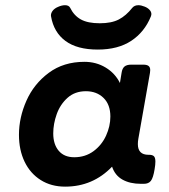

<svg xmlns="http://www.w3.org/2000/svg" viewBox="-20 -696 640 727"><path d="M553.2 -642.6Q553.2 -639.6 551.3 -633.8Q527.3 -574.7 477.1 -541.5Q426.8 -508.3 350.1 -508.3Q272 -508.3 227.8 -541Q183.6 -573.7 173.3 -633.8Q172.9 -635.3 172.9 -637.7Q172.9 -647 179.9 -655.8Q187 -664.6 199.7 -669.9Q213.9 -676.3 226.1 -676.3Q240.7 -676.3 245.6 -666.5Q260.3 -636.7 286.4 -622.3Q312.5 -607.9 357.9 -607.9Q402.3 -607.9 429.9 -622.3Q457.5 -636.7 481 -666.5Q489.3 -676.3 503.9 -676.3Q514.6 -676.3 527.8 -670.9Q539.1 -666.5 546.1 -658.9Q553.2 -651.4 553.2 -642.6ZM568.4 -84Q568.4 -72.8 565.4 -55.2Q560.1 -22.5 551.3 -11.2Q542.5 0 524.9 0H513.2Q472.2 0 443.8 -15.9Q415.5 -31.7 404.3 -64.9Q331.5 10.7 226.6 10.7Q173.8 10.7 134.3 -14.2Q94.7 -39.1 73.2 -83.5Q51.8 -127.9 51.8 -185.5Q51.8 -251 80.1 -314.7Q108.4 -378.4 164.6 -420.2Q220.7 -461.9 299.8 -461.9Q344.2 -461.9 380.1 -440.2Q416 -418.5 434.1 -381.8L440.4 -420.4Q442.9 -437 451.4 -444.1Q460 -451.2 476.6 -451.2H522.5Q536.1 -451.2 542.5 -446.3Q548.8 -441.4 548.8 -430.7Q548.8 -428.2 547.9 -420.4L503.9 -170.9Q502 -160.6 502 -150.4Q502 -109.9 542 -109.9H544.4Q557.1 -109.9 562.7 -104.5Q568.4 -99.1 568.4 -84ZM397.9 -254.9Q397.9 -299.8 372.1 -325.2Q346.2 -350.6 305.2 -350.6Q263.7 -350.6 235.8 -325.7Q208 -300.8 194.8 -263.9Q181.6 -227.1 181.6 -190.9Q181.6 -149.4 202.4 -125Q223.1 -100.6 261.2 -100.6Q302.7 -100.6 334 -123.5Q365.2 -146.5 381.6 -182.4Q397.9 -218.3 397.9 -254.9Z"/></svg>

Font: Courier Prime
Style: Bold Italic
Weight: 700
Italic angle: -10°
Designer: Alan Dague-Greene
Foundry: Quote-Unquote Apps
Version: Version 3.018